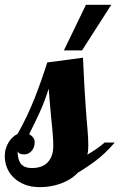

<svg xmlns="http://www.w3.org/2000/svg" viewBox="-52 -770 496 796"><path d="M423.8 -179.2Q384.8 -133.8 345.5 -104.2Q306.2 -74.7 271 -54.2Q255.4 -37.6 236.1 -26.1Q216.8 -14.6 196 -7.6Q175.3 -0.5 154.1 2.7Q132.8 5.9 113.8 5.9Q76.2 5.9 48.6 -5.6Q21 -17.1 2.9 -35.4Q-15.1 -53.7 -23.7 -76.4Q-32.2 -99.1 -32.2 -122.1Q-32.2 -139.6 -27.6 -154.5Q-22.9 -169.4 -15.6 -181.2Q-8.3 -192.9 1.2 -201.4Q10.7 -210 21 -214.8Q63 -290 91.8 -363.5Q120.6 -437 144 -511.2L292 -530.8Q294.9 -465.8 297.6 -418.2Q300.3 -370.6 302.7 -335.7Q305.2 -300.8 307.1 -276.4Q309.1 -252 310.8 -233.2Q312.5 -214.4 313.2 -199Q314 -183.6 314 -167Q314 -155.8 313.2 -146.5Q312.5 -137.2 310.1 -128.9Q332 -141.6 349.9 -154.1Q367.7 -166.5 381.8 -179.2ZM21 -143.1Q21 -107.9 34.9 -90.6Q48.8 -73.2 82 -73.2Q98.6 -73.2 114.3 -77.9Q129.9 -82.5 142.1 -93.5Q154.3 -104.5 161.6 -122.1Q168.9 -139.6 168.9 -166Q168.9 -178.7 168.2 -190.7Q167.5 -202.6 166.5 -216.1Q165.5 -229.5 163.8 -246.1Q162.1 -262.7 159.9 -284.7Q157.7 -306.6 155.3 -335.4Q152.8 -364.3 149.9 -402.8Q134.8 -354 114.3 -308.1Q93.8 -262.2 68.8 -213.9Q78.6 -208.5 85.2 -200.2Q91.8 -191.9 91.8 -179.2Q91.8 -169.9 88.9 -161.1Q85.9 -152.3 80.1 -145.3Q74.2 -138.2 66.2 -134Q58.1 -129.9 47.9 -129.9Q39.6 -129.9 32.2 -132.3Q24.9 -134.8 21 -143.1ZM212.9 -561 304.2 -750H409.2L288.1 -561Z"/></svg>

Font: Lobster
Style: Regular
Weight: 400
Designer: Pablo Impallari
Foundry: Pablo Impallari
Version: Version 1.007; ttfautohint (v1.1) -l 8 -r 50 -G 50 -x 14 -D 